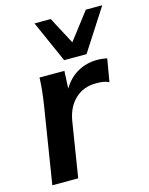

<svg xmlns="http://www.w3.org/2000/svg" viewBox="-114 -830 702 903"><g transform="rotate(-15 236.5 -378.5)"><path d="M27 0 87 -376Q92 -408 95.5 -441Q99 -474 100 -505H221L217 -420Q246 -468 289 -491.5Q332 -515 382 -515Q396 -515 408 -513.5Q420 -512 431 -510L412 -399Q396 -406 382.5 -408Q369 -410 349 -410Q288 -410 247.5 -372Q207 -334 196 -269L153 0ZM233 -554 143 -757H222L292 -625L393 -757H473L342 -554Z"/></g></svg>

Font: Mulish
Style: Bold Italic
Weight: 700
Italic angle: -9°
Designer: Vernon Adams
Foundry: Vernon Adams
Version: Version 3.603; ttfautohint (v1.8.3)